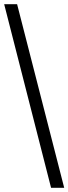

<svg xmlns="http://www.w3.org/2000/svg" viewBox="-20 -780 328 921"><path d="M225 121 0 -760H62L288 121Z"/></svg>

Font: Noto Serif Armenian Medium
Style: Regular
Weight: 500
Version: Version 2.007